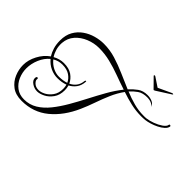

<svg xmlns="http://www.w3.org/2000/svg" viewBox="-155 -1003 1351 1351"><g transform="rotate(45 520.5 -327.5)"><path d="M885 -721Q890 -723 894.5 -721Q899 -719 893 -715L788 -648Q781 -644 779 -644Q777 -644 773 -648L707 -715Q706 -716 706 -718Q706 -721 709.5 -722Q713 -723 717 -721L786 -675ZM174 67Q114 67 76.5 39Q39 11 21 -32Q3 -75 3 -119Q3 -169 29.5 -219.5Q56 -270 99 -300Q84 -324 74.5 -355Q65 -386 65 -425Q65 -479 86.5 -517Q108 -555 143 -579.5Q178 -604 219.5 -615.5Q261 -627 300 -627Q360 -627 417.5 -609.5Q475 -592 531.5 -567Q588 -542 645 -518Q672 -548 700 -568Q729 -589 773 -589Q801 -589 823.5 -578Q846 -567 850 -542Q848 -556 828.5 -566Q809 -576 781 -576Q762 -576 743 -571.5Q724 -567 709 -556Q683 -538 660 -512Q708 -492 756.5 -479Q805 -466 854 -466Q862 -466 869 -466Q876 -466 883 -467Q909 -470 941.5 -482Q974 -494 998.5 -511Q1023 -528 1026 -545Q1026 -552 1033 -552Q1036 -552 1039 -549.5Q1042 -547 1041 -543Q1038 -526 1021 -510.5Q1004 -495 979 -482.5Q954 -470 928.5 -462.5Q903 -455 885 -453Q875 -452 865.5 -451.5Q856 -451 846 -451Q794 -451 743.5 -462.5Q693 -474 644 -491Q612 -447 589.5 -395Q567 -343 548.5 -289.5Q530 -236 509 -189Q457 -71 373 -2Q289 67 174 67ZM239 -224Q204 -224 170 -239.5Q136 -255 110 -286Q75 -257 55.5 -211Q36 -165 36 -118Q36 -77 52.5 -38.5Q69 0 101 24Q133 48 179 48Q233 48 277 21Q321 -6 357.5 -51.5Q394 -97 427 -154Q460 -211 491.5 -272Q523 -333 556 -391.5Q589 -450 627 -497Q572 -515 518 -535Q464 -555 409 -568.5Q354 -582 297 -582Q248 -582 201 -563Q154 -544 122.5 -508.5Q91 -473 87 -422Q85 -389 93 -361Q101 -333 116 -310Q155 -332 197 -332Q249 -332 280.5 -310Q312 -288 326 -256Q352 -268 369 -290Q386 -312 389 -345Q391 -353 395 -353Q401 -353 399 -345Q396 -307 377 -282Q358 -257 331 -243Q337 -223 337 -201Q337 -152 314 -120Q291 -88 260 -72.5Q229 -57 204 -57Q176 -57 151.5 -73.5Q127 -90 127 -112Q127 -115 127.5 -117.5Q128 -120 129 -123Q131 -129 136 -129Q139 -129 142 -126.5Q145 -124 144 -119Q140 -106 157.5 -88.5Q175 -71 205 -71Q227 -71 254 -85Q281 -99 301.5 -128Q322 -157 322 -200Q322 -219 317 -237Q282 -224 239 -224ZM197 -317Q159 -317 126 -297Q149 -269 179 -254Q209 -239 239 -239Q280 -239 312 -250Q300 -278 271.5 -297.5Q243 -317 197 -317Z"/></g></svg>

Font: Gwendolyn
Style: Regular
Weight: 400
Designer: Robert E. Leuschke
Foundry: Robert E. Leuschke
Version: Version 1.010; ttfautohint (v1.8.3)